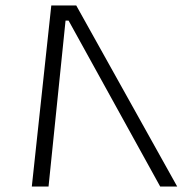

<svg xmlns="http://www.w3.org/2000/svg" viewBox="-20 -680 666 700"><path d="M230 -605H219L157 0H96L167 -660H258L626 0H564Z"/></svg>

Font: Cairo Light
Style: Italic
Weight: 300
Italic angle: -13°
Designer: Mohamed Gaber, Accademia di Belle Arti di Urbino and others
Foundry: Kief Type Foundry, Accademia di Belle Arti di Urbino and others
Version: Version 3.011